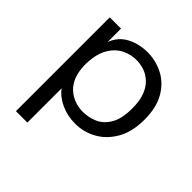

<svg xmlns="http://www.w3.org/2000/svg" viewBox="-170 -601 903 903"><g transform="rotate(45 281.5 -150.0)"><path d="M66 167V-457H141V-368Q160 -419 206 -443Q252 -467 308 -467Q364 -467 413 -441.5Q462 -416 492 -364Q522 -312 522 -232Q522 -151 490.5 -96.5Q459 -42 409.5 -15Q360 12 305 12Q254 12 210.5 -7.5Q167 -27 142 -61V167ZM292 -53Q328 -53 363 -68Q398 -83 421 -121.5Q444 -160 444 -229Q444 -312 406 -356.5Q368 -401 304 -404Q263 -406 225.5 -387.5Q188 -369 164.5 -326.5Q141 -284 141 -213Q144 -132 186.5 -92.5Q229 -53 292 -53Z"/></g></svg>

Font: Inconsolata SemiExpanded Thin
Style: Regular
Weight: 100
Width: 6
Monospace: yes
Designer: Raph Levien, Cyreal, Brenton Simpson
Foundry: Raph Levien, Cyreal, Google
Version: Version 3.100; ttfautohint (v1.8.4.7-5d5b)